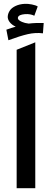

<svg xmlns="http://www.w3.org/2000/svg" viewBox="-20 -982 271 1002"><path d="M66.9 0V-722.2L164.1 -761.2V0ZM23.9 -772 13.2 -827.1Q42.5 -837.4 62 -842.8Q41 -852.5 30 -867.4Q19 -882.3 20.5 -897.7Q22 -913.1 31.5 -927.2Q41 -941.4 61.3 -950.9Q81.5 -960.4 107.9 -961.9Q126 -962.9 146.5 -958.7Q167 -954.6 176.8 -948.2L159.2 -899.9Q138.2 -910.2 109.9 -908.2Q77.1 -905.3 73.7 -891.1Q70.3 -877.9 94.7 -867.7Q108.9 -861.3 129.9 -858.9Q164.6 -863.3 208 -861.8L204.1 -808.1Q165 -813 124.8 -803.7Q84.5 -794.4 23.9 -772Z"/></svg>

Font: LT Superior Med
Style: Regular
Weight: 500
Designer: Daniel Lyons
Foundry: LyonsType
Version: Version 1.000